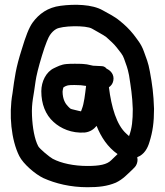

<svg xmlns="http://www.w3.org/2000/svg" viewBox="-20 -671 690 804"><path d="M340.5 -311.2C336 -275.7 332.4 -238.3 322.6 -213.9C321.1 -209.7 320.3 -207.4 319.2 -204.7C313.2 -205.3 305.3 -208.3 290.5 -211.4C273.2 -215.8 276.9 -213.5 264.7 -225.7C254.1 -236.3 242.5 -254.4 242 -287C243.2 -299.9 245.8 -305.3 246.1 -305.6C260.6 -314.1 264.8 -315 292 -315C311.4 -315 326 -313.9 340.5 -311.2ZM520.3 -100.9C517.9 -103 514.1 -106.7 508.7 -111.6C468.5 -147.3 446.3 -222.3 436.1 -305.5C444.6 -311.8 451.7 -319.3 454.4 -332.7C459.8 -358.8 442.7 -376.1 426.6 -383.2C422.8 -388.5 415.3 -393.6 407.3 -394L369.5 -395.9C366.9 -396.3 363 -397.1 359.9 -398C338.5 -404.1 315.4 -404 291.5 -404C278.8 -404 267.8 -403.7 259.1 -402.9C235.5 -401.2 219.4 -391.5 206.6 -385.8C173 -370.4 153 -329.3 153 -289C153 -235.5 170.6 -190.4 204.2 -160.4C234.1 -132.9 279.9 -112.1 335.3 -116.1C357.5 -118.6 373.1 -130 384.5 -143.9C403.1 -96.7 431 -54.9 472.3 -25.7C463.6 -17 456.3 -9.8 445.7 0C427.7 18 397 24 346 24C289.5 24 236.3 12.8 200.7 -6.1C188.3 -12.7 146 -47.6 140.1 -58.7C124.7 -87.7 116.1 -136.8 114 -186.1C111.4 -243 121.4 -268.8 128.8 -329.9C131.8 -352.4 140.8 -389.3 155.9 -438.7C170.4 -486.7 183.1 -516.1 189.2 -524.3C197.5 -536.2 204.9 -543.1 214.3 -548.8C237 -563.5 340.9 -566.1 365.9 -550.7C385.3 -538.8 408.7 -527.7 425 -515.7C441.1 -501.1 457.1 -487.2 468.3 -472.7C482.7 -454.2 494 -441.9 499.3 -425.9L511.3 -391.9C514.1 -383.7 517 -372.4 520.4 -355.6C527.9 -306.9 534.1 -270.5 536 -214.6C535.9 -166.5 533 -134.5 520.3 -100.9ZM554.7 -12.8C584.6 -24.1 598.3 -50.6 606 -76.8C619.3 -119.3 625 -157.8 625 -215.4C623.1 -277.5 617.4 -318.8 607.6 -371.4C601.1 -409.4 591.7 -429.3 582.6 -455.3C571.3 -487.5 553.9 -506.7 538.8 -527.2C521.3 -549.1 502.4 -567.3 480.9 -584.3C459.9 -602 430.3 -616.5 410.4 -627.7C366.1 -653.3 291.7 -654.5 233.8 -646.8C180.1 -640.1 143.2 -612.9 116.8 -576.7C101 -554.8 87.3 -518.3 71.1 -464.4C45.7 -385.1 41.5 -347.2 32.3 -279.9C16.3 -190.7 27.1 -84.9 60.6 -17.8C77.5 15.9 127.9 58.7 161.5 74.7C212.4 97.6 275.2 113 346 113C392.1 113 428.4 109.3 465.2 93.8C495.6 79.4 514.7 57.2 532.3 41.1L543.7 29.7C551.5 21.9 556 9.3 556 -2C556 -5.5 555.5 -9.3 554.7 -12.8Z"/></svg>

Font: Just Breathe
Style: Bd
Weight: 400
Foundry: Cannot Into Space Fonts
Version: Version 0.72